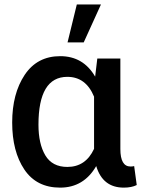

<svg xmlns="http://www.w3.org/2000/svg" viewBox="-20 -815 640 870"><path d="M411.1 -467.8 420.9 -549.8H525.4V-139.6Q525.4 -60.5 571.3 -60.5Q583 -60.5 587.9 -62.5L599.6 23.4Q576.2 35.2 541 35.2Q445.3 35.2 416 -62.5Q359.4 35.2 252.4 35.2Q145.5 35.2 90.3 -46.9Q35.2 -128.9 35.2 -259.8Q35.2 -390.6 91.8 -475.6Q148.4 -560.5 252.9 -560.5Q357.4 -560.5 411.1 -467.8ZM154.3 -250Q154.3 -163.1 185.5 -110.8Q216.8 -58.6 285.2 -58.6Q368.2 -58.6 406.2 -140.6V-377Q369.1 -466.8 285.2 -466.8Q154.3 -466.8 154.3 -250ZM286.1 -623 328.1 -794.9H437.5L359.4 -623Z"/></svg>

Font: GenEi M Gothic v2 Medium
Style: Regular
Weight: 500
Version: Version 2.0